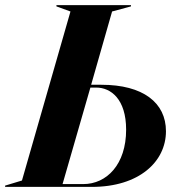

<svg xmlns="http://www.w3.org/2000/svg" viewBox="-75 -732 709 752"><path d="M-55 0H285C470 0 575 -99 575 -218C575 -330 485 -400 322 -400H282L364 -687L438 -707V-712H146V-707L201 -687L11 -25L-55 -5ZM170 -11 279 -389H302C359 -389 419 -344 419 -224C419 -88 343 -11 251 -11Z"/></svg>

Font: Nyght Serif Bold Italic
Style: Regular
Weight: 700
Italic angle: -16°
Designer: Maksym Kobuzan
Version: Version 0.410;Glyphs 3.1.2 (3151)